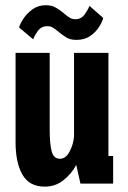

<svg xmlns="http://www.w3.org/2000/svg" viewBox="-20 -702 490 734"><path d="M151 11.5Q92.5 11.5 66 -34Q39.5 -79.5 39.5 -158.5V-500H170V-203Q170 -154.5 177.2 -124.8Q184.5 -95 209 -95Q231.5 -95 246 -122.5Q260.5 -150 263 -180V-500H394.5V-105.5H412.5V0H287.5L271.5 -71.5Q253 -37 222.2 -12.8Q191.5 11.5 151 11.5ZM272 -549.5Q248.5 -549.5 233 -559.2Q217.5 -569 205 -579.5Q194.5 -588.5 184.2 -595.2Q174 -602 161.5 -602Q138 -602 124.8 -583.8Q111.5 -565.5 107 -551.5L53 -597Q56 -609.5 69 -629.8Q82 -650 103.8 -666Q125.5 -682 155 -682Q178 -682 194 -672.5Q210 -663 223 -652Q234 -642.5 244.5 -635.5Q255 -628.5 268.5 -628.5Q290.5 -628.5 303.8 -647Q317 -665.5 322 -679.5L374.5 -633.5Q371.5 -619.5 359.2 -599.8Q347 -580 325.5 -564.8Q304 -549.5 272 -549.5Z"/></svg>

Font: Trispace Condensed SemiBold
Style: Regular
Weight: 600
Width: 3
Designer: Tyler Finck
Foundry: Etcetera Type Company
Version: Version 1.210; ttfautohint (v1.8.3)